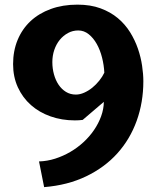

<svg xmlns="http://www.w3.org/2000/svg" viewBox="-20 -778 690 807"><path d="M144 -99.5Q178.5 -100.5 212 -111.2Q245.5 -122 275.5 -139.5Q305.5 -157 331 -180.5Q356.5 -204 375.2 -231.5Q394 -259 405 -289.2Q416 -319.5 416.5 -350L327.5 -274Q319.5 -273 311.2 -272.5Q303 -272 294.5 -272Q240 -272 192.5 -288.8Q145 -305.5 110 -336.5Q75 -367.5 55 -411.2Q35 -455 35 -508.5Q35 -564 54 -610Q73 -656 108.2 -689Q143.5 -722 193.5 -740.2Q243.5 -758.5 305.5 -758.5Q360.5 -758.5 402.5 -743Q444.5 -727.5 475.2 -701.8Q506 -676 526.8 -642.5Q547.5 -609 559.8 -573.2Q572 -537.5 577.2 -502Q582.5 -466.5 582.5 -436.5Q582.5 -348 554.5 -270.2Q526.5 -192.5 473 -133.2Q419.5 -74 342 -36.8Q264.5 0.5 165.5 8.5ZM299 -380.5Q316 -380.5 334 -388.5Q352 -396.5 368 -409.5Q384 -422.5 397.2 -439Q410.5 -455.5 418.5 -472.5Q417 -504 409 -535.8Q401 -567.5 386.8 -593Q372.5 -618.5 352.8 -634.2Q333 -650 309 -650Q285.5 -650 265.8 -639.2Q246 -628.5 231.2 -610.5Q216.5 -592.5 208.2 -568.2Q200 -544 200 -517Q200 -490 206.8 -465.5Q213.5 -441 226.2 -422Q239 -403 257.2 -391.8Q275.5 -380.5 299 -380.5Z"/></svg>

Font: B612
Style: Bold
Weight: 700
Designer: Nicolas Chauveau, Thomas Paillot, Jonathan Favre-Lamarine, Jean-Luc Vinot
Foundry: AIRBUS
Version: Version 1.008